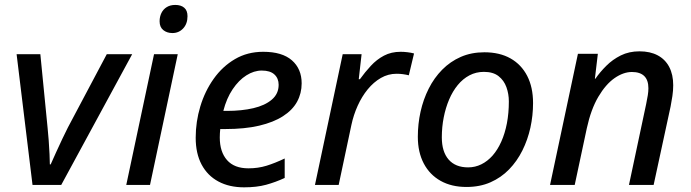

<svg xmlns="http://www.w3.org/2000/svg" viewBox="-20 -761 2843 790"><path d="M113.8 0 48.3 -538.1H146L175.8 -235.4Q178.2 -212.9 180.4 -183.3Q182.6 -153.8 183.8 -127Q185.1 -100.1 185.1 -84.5H188.5Q198.2 -106.4 210.9 -134.5Q223.6 -162.6 236.6 -189.9Q249.5 -217.3 259.3 -236.3L419.4 -538.1H523.9L231.9 0Z M499.5 0 613.8 -538.1H711.4L597.2 0ZM689.5 -625Q667 -625 651.9 -637.2Q636.7 -649.4 636.7 -673.3Q636.7 -692.4 644.3 -707.8Q651.9 -723.1 666.3 -731.9Q680.7 -740.7 701.2 -740.7Q724.6 -740.7 738 -729.2Q751.5 -717.8 751.5 -694.3Q751.5 -663.1 733.6 -644Q715.8 -625 689.5 -625Z M984.4 9.8Q923.3 9.8 878.7 -14.2Q834 -38.1 809.6 -83.7Q785.2 -129.4 785.2 -194.3Q785.2 -260.3 804.2 -323.2Q823.2 -386.2 859.4 -437Q895.5 -487.8 946.8 -517.8Q998 -547.9 1063 -547.9Q1141.1 -547.9 1181.2 -512.7Q1221.2 -477.5 1221.2 -418Q1221.2 -377 1202.4 -342.5Q1183.6 -308.1 1144.5 -283Q1105.5 -257.8 1046.4 -243.9Q987.3 -230 906.2 -230H886.2Q885.3 -222.2 884.8 -212.9Q884.3 -203.6 884.3 -195.3Q884.3 -136.2 914.1 -102.3Q943.8 -68.4 1002.4 -68.4Q1042 -68.4 1076.7 -79.1Q1111.3 -89.8 1151.4 -108.9V-28.8Q1113.3 -11.2 1074.7 -0.7Q1036.1 9.8 984.4 9.8ZM898.9 -304.7H913.6Q974.6 -304.7 1022.5 -315.9Q1070.3 -327.1 1098.4 -351.1Q1126.5 -375 1126.5 -412.1Q1126.5 -438.5 1109.1 -454.6Q1091.8 -470.7 1057.1 -470.7Q1024.9 -470.7 993.7 -450.9Q962.4 -431.2 937.3 -393.8Q912.1 -356.4 898.9 -304.7Z M1275.9 0 1390.1 -538.1H1467.8L1456.1 -435.1H1460.9Q1481.9 -464.4 1505.9 -490.2Q1529.8 -516.1 1559.8 -532Q1589.8 -547.9 1628.4 -547.9Q1642.1 -547.9 1656.7 -546.1Q1671.4 -544.4 1683.6 -541L1662.1 -451.2Q1650.4 -454.1 1637.9 -455.8Q1625.5 -457.5 1611.8 -457.5Q1577.1 -457.5 1547.1 -440.2Q1517.1 -422.9 1492.9 -393.3Q1468.8 -363.8 1451.7 -325.9Q1434.6 -288.1 1425.8 -246.6L1373.5 0Z M1899.4 8.3Q1837.9 8.3 1793 -16.8Q1748 -42 1723.6 -88.4Q1699.2 -134.8 1699.2 -198.2Q1699.2 -251 1710.4 -301.5Q1721.7 -352.1 1743.9 -396.2Q1766.1 -440.4 1799.3 -474.1Q1832.5 -507.8 1876 -526.9Q1919.4 -545.9 1973.1 -545.9Q2035.6 -545.9 2080.3 -520.8Q2125 -495.6 2149.2 -448.7Q2173.3 -401.9 2173.3 -336.9Q2173.3 -285.6 2162.4 -235.8Q2151.4 -186 2129.4 -141.8Q2107.4 -97.7 2074.7 -64Q2042 -30.3 1998.3 -11Q1954.6 8.3 1899.4 8.3ZM1906.2 -72.3Q1935.1 -72.3 1960.7 -85Q1986.3 -97.7 2007.1 -121.3Q2027.8 -145 2042.7 -178.5Q2057.6 -211.9 2065.7 -253.7Q2073.7 -295.4 2073.7 -343.8Q2073.7 -374.5 2063.7 -402.3Q2053.7 -430.2 2031.2 -447.8Q2008.8 -465.3 1971.2 -465.3Q1938.5 -465.3 1911.4 -450.9Q1884.3 -436.5 1863.3 -410.9Q1842.3 -385.3 1827.9 -351.3Q1813.5 -317.4 1805.7 -277.8Q1797.9 -238.3 1797.9 -195.8Q1797.9 -136.7 1825.9 -104.5Q1854 -72.3 1906.2 -72.3Z M2243.2 0 2357.9 -539.6H2439.9L2427.7 -437H2429.7Q2448.7 -464.4 2474.6 -490.2Q2500.5 -516.1 2534.4 -533Q2568.4 -549.8 2611.3 -549.8Q2655.3 -549.8 2686.3 -533.2Q2717.3 -516.6 2733.6 -485.4Q2750 -454.1 2750 -410.2Q2750 -388.7 2746.6 -365.7Q2743.2 -342.8 2739.3 -323.2L2669.4 0H2567.9L2638.7 -333Q2643.1 -354 2645.5 -369.4Q2647.9 -384.8 2647.9 -397.9Q2647.9 -431.2 2630.9 -448Q2613.8 -464.8 2580.1 -464.8Q2544.9 -464.8 2508.5 -439.5Q2472.2 -414.1 2441.9 -362.8Q2411.6 -311.5 2394.5 -233.4L2344.7 0Z"/></svg>

Font: Open Sans Medium
Style: Italic
Weight: 500
Italic angle: -12°
Designer: Monotype Design Team
Foundry: Monotype Imaging Inc.
Version: Version 3.000